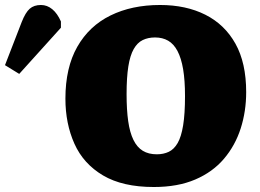

<svg xmlns="http://www.w3.org/2000/svg" viewBox="-227 -735 1041 769"><path d="M389 14Q264 14 185.5 -32.5Q107 -79 71 -159.5Q35 -240 35 -340Q35 -464 82.5 -547.5Q130 -631 215.5 -673Q301 -715 414 -715Q518 -715 595.5 -676Q673 -637 716 -560Q759 -483 759 -366Q759 -289 737 -220.5Q715 -152 670 -99Q625 -46 555 -16Q485 14 389 14ZM401 -117Q428 -117 449 -127Q470 -137 484.5 -162Q499 -187 506.5 -233Q514 -279 514 -350Q514 -413 506.5 -457.5Q499 -502 484 -530.5Q469 -559 446.5 -572Q424 -585 394 -585Q366 -585 344.5 -574.5Q323 -564 308.5 -538.5Q294 -513 287 -469Q280 -425 280 -358Q280 -295 286.5 -249.5Q293 -204 307.5 -174.5Q322 -145 345 -131Q368 -117 401 -117ZM-150 -439 -207 -474 -140 -647Q-125 -685 -108 -700Q-91 -715 -63 -715Q-38 -715 -17.5 -698Q3 -681 17 -649V-624Z"/></svg>

Font: Literata Black
Style: Regular
Weight: 900
Designer: Latin by Veronika Burian and Jose Scaglione. Greek by Irene Vlachou. Cyrillic by Vera Evstafieva.
Foundry: TypeTogether
Version: Version 3.103;gftools[0.9.29]